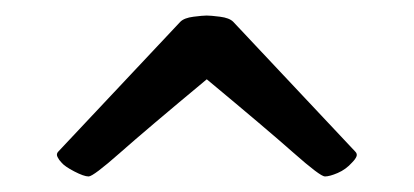

<svg xmlns="http://www.w3.org/2000/svg" viewBox="-20 -720 533 247"><path d="M246 -618Q169 -554 134.5 -523.5Q100 -493 94 -493Q88 -493 75.5 -499.5Q63 -506 59 -511Q56 -514 54 -518Q52 -522 55 -525L212 -692Q217 -697 229 -698.5Q241 -700 246 -700Q251 -700 263 -698.5Q275 -697 280 -692L437 -525Q440 -522 438.5 -518.5Q437 -515 433 -511Q425 -502 414.5 -497.5Q404 -493 398 -493Q392 -493 357.5 -523.5Q323 -554 246 -618Z"/></svg>

Font: Federant
Style: Medium
Weight: 500
Designer: Cyreal (www.cyreal.org)
Foundry: Cyreal (www.cyreal.org)
Version: Version 1.010